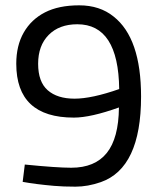

<svg xmlns="http://www.w3.org/2000/svg" viewBox="-20 -690 600 720"><path d="M257 -249Q41 -249 41 -451Q41 -519 69 -568Q97 -617 148.5 -643.5Q200 -670 277 -670Q354 -670 406 -628Q509 -547 509 -328Q509 -60 358 -7Q309 10 263 10Q217 10 183 7Q114 1 65 -8L73 -73Q193 -61 247 -61Q336 -61 380.5 -116.5Q425 -172 426 -287Q320 -249 257 -249ZM427 -356Q424 -599 270 -599Q202 -599 162.5 -559Q123 -519 123 -451Q123 -383 159 -351.5Q195 -320 259.5 -320Q324 -320 427 -356Z"/></svg>

Font: Cairo-CLs
Style: CLs-Regular
Weight: 400
Version: Version 3.130;gftools[0.9.24]